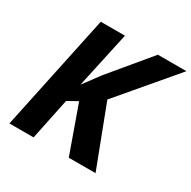

<svg xmlns="http://www.w3.org/2000/svg" viewBox="-159 -870 1022 1025"><g transform="rotate(30 352.5 -357.0)"><path d="M177 -714H326L251 -369L327 -471L529 -714H705L415 -372L557 0H392L289 -289L228 -255L175 0H26Z"/></g></svg>

Font: BC Sans
Style: Bold Italic
Weight: 700
Italic angle: -12°
Designer: Monotype Design Team
Province of B.C.
Foundry: Monotype Imaging Inc.
Version: Version 2.000;GOOG;noto-source:20170915:90ef993387c0